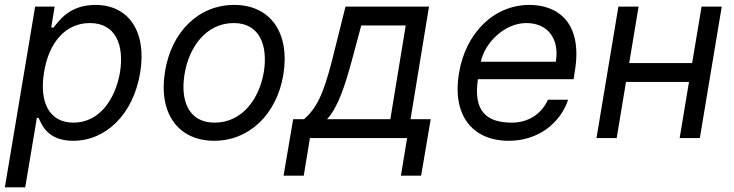

<svg xmlns="http://www.w3.org/2000/svg" viewBox="-23 -573 3047 797"><path d="M-2.8 204.5H81.7L130 -83.8H137.1C150.9 -54 175.1 11.4 280.5 11.4C416.5 11.4 530.2 -98 558.9 -271.3C587 -443.2 510.3 -552.6 372.9 -552.6C266 -552.6 221.9 -487.2 199.6 -458.8H189.6L203.8 -545.5H122.9ZM159.8 -272.7C179.3 -394.9 247.5 -477.3 350.1 -477.3C456.3 -477.3 493.3 -387.8 475.1 -272.7C454.9 -156.2 386.7 -63.9 282 -63.9C180.8 -63.9 139.6 -149.1 159.8 -272.7Z M866.5 11.4C1011 11.4 1126.1 -98 1153.4 -264.2C1181.1 -437.5 1099.1 -552.6 948.9 -552.6C803.6 -552.6 688.6 -443.2 661.9 -275.6C633.9 -103.7 715.6 11.4 866.5 11.4ZM742.9 -264.2C760.7 -376.4 832 -477.3 947.4 -477.3C1056.5 -477.3 1089.1 -382.1 1072.4 -275.6C1054 -163 982.6 -63.9 867.9 -63.9C758.2 -63.9 725.5 -157.7 742.9 -264.2Z M1154.1 156.2H1237.9L1263.5 0H1666.9L1641.3 156.2H1725.1L1764.9 -78.1H1681.1L1757.8 -545.5H1411.2L1357.2 -329.5C1318.5 -176.8 1290.5 -124.3 1239.3 -78.1H1193.9ZM1334.5 -78.1C1380.7 -128.6 1408.7 -215.6 1439.6 -329.5L1476.6 -467.3H1661.2L1597.3 -78.1Z M2089.5 11.4C2211.3 11.4 2303.6 -62.5 2335.2 -159.1H2251.4C2225.5 -99.4 2168.7 -63.9 2102.3 -63.9C1997.2 -63.9 1940.7 -110.8 1960.9 -244.3H2358L2363.6 -279.8C2396.3 -483.3 2288.7 -552.6 2174.7 -552.6C2027.3 -552.6 1909.4 -436.1 1882.1 -268.5C1854 -100.9 1932.2 11.4 2089.5 11.4ZM1973 -316.8C1989 -394.2 2070.3 -477.3 2161.9 -477.3C2253.2 -477.3 2300.1 -409.1 2284.1 -316.8Z M2627.8 -545.5H2544L2453.1 0H2536.9L2575.6 -233H2837L2798.3 0H2882.1L2973 -545.5H2889.2L2850.1 -311.1H2588.8Z"/></svg>

Font: Magic Ui Pro
Style: Italic
Weight: 400
Italic angle: -9.39999°
Designer: Stefan Endress, Andreas Faust
Version: Version 1.000;FEAKit 1.0